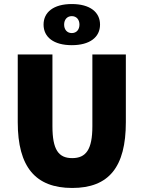

<svg xmlns="http://www.w3.org/2000/svg" viewBox="-20 -920 712 952"><path d="M338 12C520 12 604 -92 604 -314V-650H438V-294C438 -178 406 -136 338 -136C270 -136 240 -178 240 -294V-650H68V-314C68 -92 156 12 338 12ZM336 -696C426 -696 476 -736 476 -798C476 -860 426 -900 336 -900C246 -900 196 -860 196 -798C196 -736 246 -696 336 -696ZM336 -756C312 -756 298 -774 298 -798C298 -822 312 -840 336 -840C360 -840 374 -822 374 -798C374 -774 360 -756 336 -756Z"/></svg>

Font: Source Sans Pro Black
Style: Regular
Weight: 900
Designer: Paul D. Hunt
Foundry: Adobe Systems Incorporated
Version: Version 3.006;hotconv 1.0.111;makeotfexe 2.5.65597